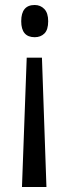

<svg xmlns="http://www.w3.org/2000/svg" viewBox="-20 -561 275 769"><path d="M173 -476Q173 -442 158 -427Q143 -412 119 -412Q65 -412 65 -476Q65 -541 119 -541Q142 -541 157.5 -525Q173 -509 173 -476ZM87 -330H148L166 188H68Z"/></svg>

Font: Noto Sans Lao UI ExtCond
Style: Regular
Weight: 400
Width: 2
Designer: Monotype Design Team
Foundry: Monotype Imaging Inc.
Version: Version 2.000; ttfautohint (v1.8.4.7-5d5b)